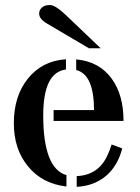

<svg xmlns="http://www.w3.org/2000/svg" viewBox="-20 -726 553 759"><path d="M351.6 -291Q351.6 -431.6 281.2 -449.2V-491.2Q372.6 -482.9 421.9 -414.6Q468.3 -350.6 468.3 -248H191.9V-291ZM283.2 -29.8Q368.2 -33.7 403.8 -109.9Q414.1 -131.8 421.4 -154.8L463.4 -139.2Q436 -37.1 351.6 -2Q321.8 10.3 283.2 12.7ZM150.9 -270Q150.9 -60.1 242.7 -33.7V11.2Q147 0.5 90.8 -68.4Q34.7 -136.2 34.7 -238.8Q34.7 -346.7 90.8 -416Q147.5 -485.8 240.7 -491.7V-451.2Q150.9 -440.4 150.9 -270ZM331.5 -535.2 166 -632.8Q134.8 -650.9 134.8 -671.9Q134.8 -692.9 157.2 -703.1Q164.1 -706.1 177.7 -706.1Q198.2 -706.1 237.8 -668.9L377.9 -535.2Z"/></svg>

Font: Stardos Stencil
Style: Regular
Weight: 400
Version: Version 1.000